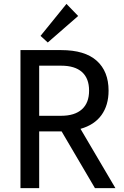

<svg xmlns="http://www.w3.org/2000/svg" viewBox="-20 -965 636 985"><path d="M467 0 296 -291H294H181V0H85V-708H294Q415 -708 476 -653.5Q537 -599 537 -500Q537 -425 500.5 -374.5Q464 -324 393 -304L572 0ZM181 -371H294Q363 -371 400 -404Q437 -437 437 -500Q437 -563 400.5 -595.5Q364 -628 294 -628H181ZM321 -945 381 -883 225 -747 188 -781Z"/></svg>

Font: Telex
Style: Regular
Weight: 400
Designer: Andres Torresi
Foundry: Andres Torresi
Version: Version 1.100